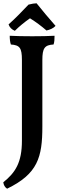

<svg xmlns="http://www.w3.org/2000/svg" viewBox="-22 -896 389 1165"><path d="M68 -709C95 -736 127 -762 160 -785C194 -764 229 -738 260 -711C280 -715 303 -725 315 -739C273 -787 234 -833 200 -876C188 -876 170 -873 151 -868C113 -828 71 -784 30 -748C36 -730 49 -717 68 -709ZM235 -128V-532C235 -604 249 -623 303 -626C308 -640 309 -657 309 -679C279 -677 220 -676 173 -676C126 -676 70 -677 37 -679C37 -659 39 -640 44 -626C97 -622 111 -607 111 -532V-42C111 89 72 151 -2 210C0 226 7 240 21 249C207 159 235 58 235 -128Z"/></svg>

Font: Vollkorn Semibold
Style: Regular
Weight: 600
Designer: Friedrich Althausen
Foundry: Friedrich Althausen
Version: Version 4.015;PS 004.015;hotconv 1.0.88;makeotf.lib2.5.64775